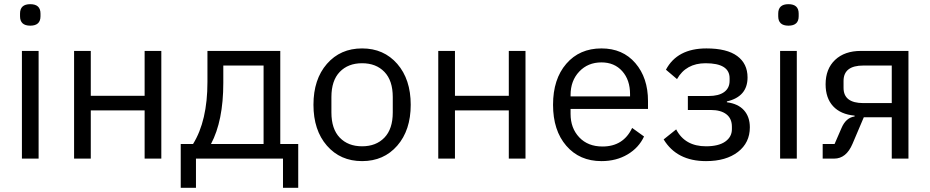

<svg xmlns="http://www.w3.org/2000/svg" viewBox="-20 -760 4458 920"><path d="M76 -682V-695Q76 -740 125 -740Q174 -740 174 -695V-682Q174 -637 125 -637Q76 -637 76 -682ZM85 0V-516H165V0Z M335 0V-516H415V-301H673V-516H753V0H673V-231H415V0Z M846 140V-70H905Q974 -181 974 -367V-516H1323V-70H1409V140H1336V0H919V140ZM991 -70H1243V-446H1050V-363Q1050 -181 991 -70Z M1883.5 -62Q1819 12 1715 12Q1611 12 1546.5 -62Q1482 -136 1482 -258Q1482 -380 1546.5 -454Q1611 -528 1715 -528Q1819 -528 1883.5 -454Q1948 -380 1948 -258Q1948 -136 1883.5 -62ZM1862 -221V-295Q1862 -374 1822 -415.5Q1782 -457 1715 -457Q1648 -457 1608 -415.5Q1568 -374 1568 -295V-221Q1568 -142 1608 -100.5Q1648 -59 1715 -59Q1782 -59 1822 -100.5Q1862 -142 1862 -221Z M2080 0V-516H2160V-301H2418V-516H2498V0H2418V-231H2160V0Z M2862 12Q2757 12 2693.5 -61.5Q2630 -135 2630 -258Q2630 -381 2693.5 -454.5Q2757 -528 2862 -528Q2964 -528 3024.5 -457.5Q3085 -387 3085 -276V-238H2714V-214Q2714 -146 2755.5 -102Q2797 -58 2867 -58Q2967 -58 3009 -147L3066 -106Q3041 -52 2987 -20Q2933 12 2862 12ZM2862 -461Q2797 -461 2755.5 -417Q2714 -373 2714 -305V-298H2999V-309Q2999 -377 2961.5 -419Q2924 -461 2862 -461Z M3363 12Q3223 12 3160 -92L3220 -140Q3262 -59 3363 -59Q3423 -59 3455 -81.5Q3487 -104 3487 -141V-153Q3487 -192 3460.5 -212.5Q3434 -233 3386 -233H3276V-300H3376Q3424 -300 3450 -319Q3476 -338 3476 -373V-385Q3476 -457 3361 -457Q3267 -457 3224 -381L3171 -426Q3225 -528 3365 -528Q3463 -528 3512.5 -491.5Q3562 -455 3562 -389Q3562 -297 3463 -274V-270Q3517 -263 3545 -231.5Q3573 -200 3573 -150Q3573 -76 3516 -32Q3459 12 3363 12Z M3709 -682V-695Q3709 -740 3758 -740Q3807 -740 3807 -695V-682Q3807 -637 3758 -637Q3709 -637 3709 -682ZM3718 0V-516H3798V0Z M3922 0V-70H3979L4012 -146Q4033 -196 4075 -202V-206Q4008 -212 3972 -251Q3936 -290 3936 -356Q3936 -430 3981.5 -473Q4027 -516 4105 -516H4333V0H4253V-198H4119L4065 -71Q4035 0 3977 0ZM4117 -266H4253V-446H4117Q4022 -446 4022 -372V-339Q4022 -266 4117 -266Z"/></svg>

Font: Aneliza
Style: Regular
Weight: 400
Designer: Mike Abbink, Paul van der Laan, Pieter van Rosmalen
Foundry: Bold Monday
Version: Version 3.0